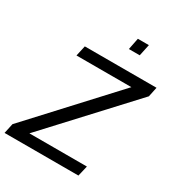

<svg xmlns="http://www.w3.org/2000/svg" viewBox="-209 -1017 1062 1148"><g transform="rotate(30 322.0 -443.0)"><path d="M-4 0 11 -69 516 -616H137L153 -688H648L634 -621L126 -72H523L506 0ZM389 -806 405 -886H481L464 -806Z"/></g></svg>

Font: Saira
Style: Italic
Weight: 400
Italic angle: -12°
Designer: Hector Gatti with collaboration of the Omnibus-Type team
Foundry: Omnibus-Type
Version: Version 1.100; ttfautohint (v1.8.3)